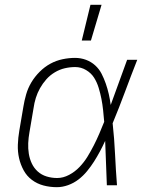

<svg xmlns="http://www.w3.org/2000/svg" viewBox="-20 -768 640 796"><path d="M216 8Q187 8 160.5 1Q134 -6 112.5 -22Q91 -38 78 -62Q65 -86 59 -112.5Q53 -139 54 -168Q55 -197 60 -226L77 -326Q81 -351 88.5 -377Q96 -403 110 -426.5Q124 -450 144.5 -470.5Q165 -491 189 -504Q213 -517 239.5 -522.5Q266 -528 291 -528Q315 -528 336.5 -520Q358 -512 374.5 -497Q391 -482 401 -462.5Q411 -443 418.5 -421.5Q426 -400 431 -378Q436 -356 439 -333Q456 -380 473 -426.5Q490 -473 507 -520H549Q523 -454 498.5 -388Q474 -322 447 -257Q454 -193 457 -128.5Q460 -64 465 0H423Q421 -46 419.5 -92Q418 -138 416 -184Q406 -162 394.5 -140.5Q383 -119 370 -98.5Q357 -78 341 -58.5Q325 -39 305.5 -24Q286 -9 262.5 -0.5Q239 8 216 8ZM217 -30Q242 -30 266.5 -43Q291 -56 310 -76Q329 -96 343 -119Q357 -142 369 -165.5Q381 -189 391.5 -213.5Q402 -238 412 -263Q410 -287 407.5 -311Q405 -335 400.5 -358Q396 -381 389 -404Q382 -427 370 -446Q358 -465 337 -477.5Q316 -490 292 -490Q270 -490 248.5 -485Q227 -480 207 -468Q187 -456 172 -439Q157 -422 146 -402.5Q135 -383 128.5 -362Q122 -341 119 -319L102 -219Q98 -197 97 -174.5Q96 -152 99.5 -130.5Q103 -109 112 -90Q121 -71 136.5 -57Q152 -43 173 -36.5Q194 -30 217 -30ZM319 -600 355 -748H401L357 -600Z"/></svg>

Font: Iosevka XLt Ex Obl
Style: Regular
Weight: 200
Width: 7
Italic angle: -9°
Monospace: yes
Designer: Belleve Invis
Foundry: Belleve Invis
Version: Version 32.5.0; ttfautohint (v1.8.4)